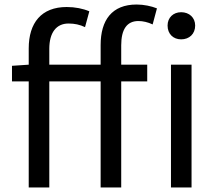

<svg xmlns="http://www.w3.org/2000/svg" viewBox="-20 -829 958 849"><path d="M736 0H827V-543H736ZM781 -655C817 -655 843 -679 843 -716C843 -751 817 -775 781 -775C746 -775 721 -751 721 -716C721 -679 746 -655 781 -655ZM33 -469H107V0H198V-469H425V0H516V-469H631V-543H516V-629C516 -699 541 -736 592 -736C612 -736 634 -731 655 -721L674 -792C649 -802 616 -809 584 -809C475 -809 425 -740 425 -630V-543H198V-613C198 -685 229 -725 283 -725C310 -725 333 -720 356 -709L375 -779C347 -791 312 -798 275 -798C163 -798 107 -728 107 -615V-543L33 -538Z"/></svg>

Font: Source Han Sans KR
Style: Regular
Weight: 400
Designer: Ryoko NISHIZUKA 西塚涼子 (kana, bopomofo & ideographs); Paul D. Hunt (Latin, Greek & Cyrillic); Sandoll Communications 산돌커뮤니
Foundry: Adobe
Version: Version 2.004;hotconv 1.0.118;makeotfexe 2.5.65603